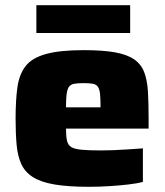

<svg xmlns="http://www.w3.org/2000/svg" viewBox="-20 -711 636 739"><path d="M323 8Q242 8 189.5 -1Q137 -10 106.5 -29.5Q76 -49 62 -79.5Q48 -110 44 -153.5Q40 -197 40 -254Q40 -325 47 -375Q54 -425 78.5 -456.5Q103 -488 156.5 -503Q210 -518 302 -518Q376 -518 423 -509.5Q470 -501 497 -482Q524 -463 535.5 -432Q547 -401 549.5 -357Q552 -313 552 -254V-216H234Q234 -186 238 -169Q242 -152 255 -144.5Q268 -137 295.5 -134.5Q323 -132 370 -132Q390 -132 416.5 -133Q443 -134 472.5 -136Q502 -138 530 -140V-11Q509 -5 474.5 -1Q440 3 400.5 5.5Q361 8 323 8ZM367 -280V-299Q367 -331 365 -350Q363 -369 356 -378Q349 -387 335.5 -389Q322 -391 301 -391Q279 -391 265.5 -388.5Q252 -386 245.5 -377Q239 -368 236.5 -349Q234 -330 234 -298H385ZM120 -584V-691H481V-584Z"/></svg>

Font: Saira SemiExpanded ExtraBold
Style: Regular
Weight: 800
Width: 6
Designer: Hector Gatti with collaboration of the Omnibus-Type team
Foundry: Omnibus-Type
Version: Version 1.101